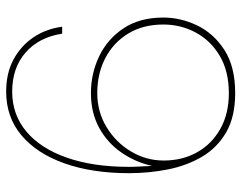

<svg xmlns="http://www.w3.org/2000/svg" viewBox="-98 -654 764 607"><g transform="rotate(-90 283.5 -350.0)"><path d="M293 12Q219 12 170 -16Q121 -44 92.5 -92Q64 -140 52 -200Q40 -260 40 -324Q40 -440 71 -527.5Q102 -615 159.5 -663.5Q217 -712 298 -712Q356 -712 399 -689Q442 -666 469 -626.5Q496 -587 503 -535H481Q470 -608 421.5 -650.5Q373 -693 298 -693Q225 -693 171.5 -648Q118 -603 89 -520Q60 -437 60 -324Q60 -307 61 -291Q62 -275 63 -251Q75 -304 105.5 -348Q136 -392 183.5 -418Q231 -444 293 -444Q355 -444 409.5 -418Q464 -392 498 -341Q532 -290 532 -215Q532 -160 507 -108Q482 -56 429.5 -22Q377 12 293 12ZM293 -8Q362 -8 410.5 -36.5Q459 -65 484.5 -112.5Q510 -160 510 -215Q510 -279 481.5 -326Q453 -373 404 -398.5Q355 -424 293 -424Q234 -424 185.5 -394.5Q137 -365 108.5 -317Q80 -269 80 -214Q80 -155 106 -108.5Q132 -62 180 -35Q228 -8 293 -8Z"/></g></svg>

Font: DM Sans 36pt Thin
Style: Regular
Weight: 250
Designer: Colophon Foundry, Jonny Pinhorn
Foundry: Colophon Foundry
Version: Version 4.004;gftools[0.9.30]